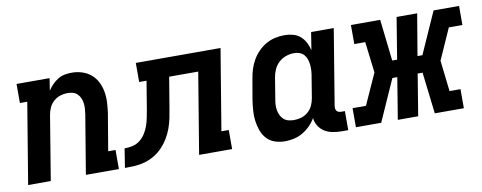

<svg xmlns="http://www.w3.org/2000/svg" viewBox="-52 -766 2513 1002"><g transform="rotate(-10 1204.0 -265.0)"><path d="M31 0 102 -429H63V-530H238L228 -465Q238 -481 252 -495.5Q266 -510 283 -520.5Q300 -531 319 -534.5Q338 -538 356 -538Q385 -538 411.5 -529.5Q438 -521 458.5 -503.5Q479 -486 491 -462Q503 -438 508 -410.5Q513 -383 511.5 -354.5Q510 -326 506 -297L473 -101H512V0H337L389 -313Q391 -328 392 -342.5Q393 -357 391 -371Q389 -385 383.5 -397.5Q378 -410 368.5 -419.5Q359 -429 345.5 -433Q332 -437 317 -437Q297 -437 278 -431Q259 -425 243 -411Q227 -397 218.5 -378Q210 -359 207 -340L151 0Z M544 0 560 -101Q582 -101 603.5 -106Q625 -111 642.5 -125Q660 -139 672 -158.5Q684 -178 691 -198.5Q698 -219 702 -240.5Q706 -262 710 -283L734 -429H695V-530H1144L1073 -101H1112V0H937L1008 -429H854L827 -267Q823 -241 817.5 -214.5Q812 -188 802.5 -162Q793 -136 778.5 -112Q764 -88 744.5 -67.5Q725 -47 700.5 -32.5Q676 -18 649.5 -10.5Q623 -3 596.5 -1.5Q570 0 544 0Z M1392 8Q1364 8 1338.5 -0.5Q1313 -9 1295.5 -28Q1278 -47 1269 -72Q1260 -97 1256.5 -123.5Q1253 -150 1255 -177.5Q1257 -205 1261 -233L1280 -343Q1284 -368 1291.5 -392Q1299 -416 1312 -439Q1325 -462 1344 -481.5Q1363 -501 1386 -514Q1409 -527 1434 -532.5Q1459 -538 1484 -538Q1507 -538 1529 -532Q1551 -526 1567.5 -511.5Q1584 -497 1594 -477.5Q1604 -458 1609 -436L1624 -530H1744L1678 -129Q1677 -121 1678 -114Q1679 -107 1683 -102Q1687 -97 1693.5 -95Q1700 -93 1708 -93H1726V8H1691Q1667 8 1643.5 3.5Q1620 -1 1601.5 -12.5Q1583 -24 1570.5 -43.5Q1558 -63 1556 -86Q1543 -64 1525 -46Q1507 -28 1485.5 -15.5Q1464 -3 1440 2.5Q1416 8 1392 8ZM1457 -93Q1477 -93 1496.5 -99Q1516 -105 1532 -119Q1548 -133 1556.5 -152Q1565 -171 1568 -190L1586 -300Q1589 -316 1590 -331.5Q1591 -347 1589.5 -362Q1588 -377 1583.5 -391Q1579 -405 1569.5 -416Q1560 -427 1546 -432Q1532 -437 1517 -437Q1495 -437 1473.5 -429.5Q1452 -422 1435 -406Q1418 -390 1409 -369Q1400 -348 1397 -327L1379 -217Q1376 -202 1375.5 -187Q1375 -172 1377.5 -158Q1380 -144 1386.5 -131Q1393 -118 1403.5 -109Q1414 -100 1428 -96.5Q1442 -93 1457 -93Z M1768 0V-101H1839L1913 -265L1893 -429H1835V-530H1990L2015 -310H2041L2077 -530H2186L2149 -310H2175L2273 -530H2408V-429H2336L2263 -265L2282 -101H2340V0H2186L2160 -220H2134L2098 0H1990L2026 -220H2000L1902 0Z"/></g></svg>

Font: Iosevka Slab Extended
Style: Bold Italic
Weight: 700
Width: 7
Italic angle: -9°
Monospace: yes
Designer: Belleve Invis
Foundry: Belleve Invis
Version: Version 11.1.0; ttfautohint (v1.8.3)